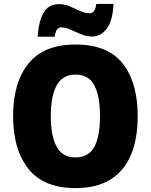

<svg xmlns="http://www.w3.org/2000/svg" viewBox="-20 -1046 772 983"><path d="M685 -451Q685 -337 651 -254.5Q617 -172 546.5 -127.5Q476 -83 366 -83Q204 -83 125.5 -181.5Q47 -280 47 -452Q47 -623 125.5 -720.5Q204 -818 367 -818Q532 -818 608.5 -720.5Q685 -623 685 -451ZM240 -451Q240 -350 270 -295Q300 -240 366 -240Q434 -240 463 -294Q492 -348 492 -451Q492 -554 463 -609Q434 -664 367 -664Q300 -664 270 -608.5Q240 -553 240 -451ZM173 -858Q177 -933 202 -979Q227 -1025 284 -1025Q310 -1025 337 -1013.5Q364 -1002 390 -990Q416 -978 441 -978Q451 -978 460 -988Q469 -998 473 -1026H561Q557 -939 526.5 -899Q496 -859 451 -859Q423 -859 394.5 -871Q366 -883 340 -894.5Q314 -906 292 -906Q284 -906 274 -897Q264 -888 260 -858Z"/></svg>

Font: Noto Sans Telugu UI SemiCondensed Black
Style: Regular
Weight: 900
Width: 4
Designer: Jelle Bosma - Monotype Design Team
Foundry: Monotype Imaging Inc.
Version: Version 2.005; ttfautohint (v1.8.4.7-5d5b)